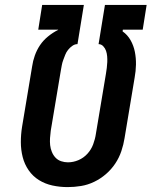

<svg xmlns="http://www.w3.org/2000/svg" viewBox="-20 -755 640 783"><path d="M256 8Q224 8 194 1.5Q164 -5 139 -20.5Q114 -36 97 -60.5Q80 -85 72.5 -114.5Q65 -144 65 -175.5Q65 -207 70 -238L111 -484Q114 -506 122 -528.5Q130 -551 143 -570.5Q156 -590 175.5 -606Q195 -622 217 -633V-634H136L152 -735H322L296 -575H295Q285 -575 275 -568Q265 -561 257.5 -551.5Q250 -542 246 -531.5Q242 -521 238 -510.5Q234 -500 232 -489Q230 -478 228 -467L187 -222Q185 -207 184 -192Q183 -177 184.5 -163Q186 -149 191.5 -135.5Q197 -122 206.5 -112Q216 -102 229.5 -97.5Q243 -93 257 -93Q279 -93 300 -102Q321 -111 336.5 -128Q352 -145 360 -166.5Q368 -188 371 -209L412 -454Q414 -466 415.5 -478Q417 -490 417.5 -502Q418 -514 417 -525.5Q416 -537 412.5 -547.5Q409 -558 401 -566.5Q393 -575 382 -575L408 -735H578L562 -634H481L480 -627Q500 -613 512.5 -591Q525 -569 530 -543.5Q535 -518 534.5 -491.5Q534 -465 529 -438L488 -192Q484 -166 475 -139Q466 -112 450 -88Q434 -64 412 -45Q390 -26 364 -13.5Q338 -1 310.5 3.5Q283 8 256 8Z"/></svg>

Font: Iosevka Etoile
Style: Bold Italic
Weight: 700
Italic angle: -9°
Designer: Belleve Invis
Foundry: Belleve Invis
Version: Version 28.1.0; ttfautohint (v1.8.4)